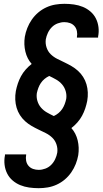

<svg xmlns="http://www.w3.org/2000/svg" viewBox="-20 -843 540 1006"><path d="M183 143Q157 143 132.5 139.5Q108 136 86 127Q64 118 46 102.5Q28 87 17.5 66Q7 45 4 20.5Q1 -4 6 -29V-34H117V-31Q114 -16 117 -0.5Q120 15 129.5 26Q139 37 153 42Q167 47 183 47Q200 47 217.5 40.5Q235 34 248 21Q261 8 269 -9Q277 -26 280 -43Q283 -65 276 -86Q269 -107 254 -121.5Q239 -136 220 -145.5Q201 -155 182 -164Q163 -173 145 -183.5Q127 -194 111.5 -208Q96 -222 84.5 -240Q73 -258 67 -278.5Q61 -299 60 -321Q59 -343 63 -366Q67 -386 73.5 -405.5Q80 -425 90 -443.5Q100 -462 114.5 -478.5Q129 -495 146 -508Q122 -535 113 -572.5Q104 -610 110 -650Q114 -673 123 -696Q132 -719 146.5 -740Q161 -761 180.5 -777.5Q200 -794 223 -804.5Q246 -815 270 -819Q294 -823 317 -823Q343 -823 367.5 -819.5Q392 -816 414 -807Q436 -798 454 -782.5Q472 -767 482.5 -746Q493 -725 496 -700.5Q499 -676 494 -651V-646H383V-649Q386 -664 383 -679.5Q380 -695 370.5 -706Q361 -717 347 -722Q333 -727 317 -727Q300 -727 282.5 -720.5Q265 -714 252 -701Q239 -688 231 -671Q223 -654 220 -637Q217 -615 224 -594Q231 -573 246 -558.5Q261 -544 280 -534.5Q299 -525 318 -516Q337 -507 355 -496.5Q373 -486 388.5 -472Q404 -458 415.5 -440Q427 -422 433 -401.5Q439 -381 440 -359Q441 -337 437 -314Q433 -294 426.5 -274.5Q420 -255 410 -236.5Q400 -218 385.5 -201.5Q371 -185 354 -172Q378 -145 387 -107.5Q396 -70 390 -30Q386 -7 377 16Q368 39 353.5 60Q339 81 319.5 97.5Q300 114 277 124.5Q254 135 230 139Q206 143 183 143ZM262 -235Q275 -241 286.5 -250.5Q298 -260 306 -272Q314 -284 319 -297.5Q324 -311 327 -325Q330 -346 324 -366Q318 -386 305 -401Q292 -416 274.5 -426Q257 -436 238 -445Q225 -439 213.5 -429.5Q202 -420 194 -408Q186 -396 181 -382.5Q176 -369 173 -355Q170 -334 176 -314Q182 -294 195 -279Q208 -264 225.5 -254Q243 -244 262 -235Z"/></svg>

Font: Iosevka Curly
Style: Bold Italic
Weight: 700
Italic angle: -9°
Monospace: yes
Designer: Belleve Invis
Foundry: Belleve Invis
Version: Version 22.1.2; ttfautohint (v1.8.4)